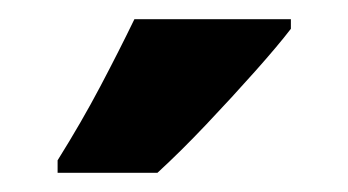

<svg xmlns="http://www.w3.org/2000/svg" viewBox="-20 -786 363 200"><path d="M283 -756Q270 -739 246 -712Q222 -685 195 -656.5Q168 -628 144 -606H40V-619Q65 -659 84.5 -696Q104 -733 120 -766H283Z"/></svg>

Font: Noto Sans Telugu ExtraCondensed ExtraBold
Style: Regular
Weight: 800
Width: 2
Designer: Jelle Bosma - Monotype Design Team
Foundry: Monotype Imaging Inc.
Version: Version 2.005; ttfautohint (v1.8.4.7-5d5b)